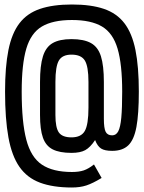

<svg xmlns="http://www.w3.org/2000/svg" viewBox="-20 -827 640 854"><path d="M300 7Q215.5 7 158 -14.5Q100.5 -36 66.5 -84.8Q32.5 -133.5 17.5 -215.8Q2.5 -298 2.5 -419.5Q2.5 -530 17.5 -604.5Q32.5 -679 66.5 -723.5Q100.5 -768 158 -787.5Q215.5 -807 300 -807Q385 -807 442.2 -787.5Q499.5 -768 533.5 -723.5Q567.5 -679 582.5 -604.5Q597.5 -530 597.5 -419.5Q597.5 -320 586.8 -262.2Q576 -204.5 550.2 -180.2Q524.5 -156 479 -156Q446 -156 429.8 -166.2Q413.5 -176.5 403 -204Q381.5 -171.5 359.2 -159.2Q337 -147 298 -147Q245 -147 214.5 -162.5Q184 -178 171 -214.5Q158 -251 158 -315.5V-462.5Q158 -535 171 -576.5Q184 -618 214.5 -635.5Q245 -653 298 -653Q353 -653 384.5 -635.5Q416 -618 429 -576.5Q442 -535 442 -462.5V-298.5Q442 -256.5 450 -240.8Q458 -225 479 -225Q496.5 -225 506 -243Q515.5 -261 519.5 -303.5Q523.5 -346 523.5 -419.5Q523.5 -541 503 -610.5Q482.5 -680 433.8 -709Q385 -738 300 -738Q215 -738 166.2 -709Q117.5 -680 97 -610.5Q76.5 -541 76.5 -419.5Q76.5 -284 97 -205.8Q117.5 -127.5 166.2 -94.8Q215 -62 300 -62Q331.5 -62 352.8 -69.2Q374 -76.5 398 -95.5L432 -35.5Q392.5 -11.5 364.2 -2.2Q336 7 300 7ZM298 -216Q341 -216 357.2 -244.5Q373.5 -273 373.5 -348.5V-462.5Q373.5 -532 357.2 -558Q341 -584 298 -584Q257.5 -584 242 -558Q226.5 -532 226.5 -462.5V-315.5Q226.5 -259 242 -237.5Q257.5 -216 298 -216Z"/></svg>

Font: Victor Mono Thin
Style: Regular
Weight: 100
Monospace: yes
Designer: Rune Bjørnerås
Version: Version 1.561;gftools[0.9.30]